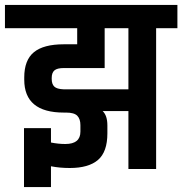

<svg xmlns="http://www.w3.org/2000/svg" viewBox="-54 -683 737 776"><path d="M465 -322V-569H369V-408H204Q177 -408 166 -398.5Q155 -389 155 -368V-364Q155 -343 165.5 -333Q176 -323 203 -322ZM213 -228H204Q44 -228 44 -361V-370Q44 -440 83 -472Q122 -504 204 -504H258V-569H-34V-663H663V-569H577V0H465V-234H361Q380 -216 380 -176V-144Q380 -69 342 -36.5Q304 -4 228 -4Q187 -4 152 -11V73H43V-165H152V-107Q182 -101 210 -101Q271 -101 271 -151V-177Q271 -202 258.5 -215Q246 -228 213 -228Z"/></svg>

Font: Khand SemiBold
Style: Regular
Weight: 600
Designer: Devanagari: Sanchit Sawaria, Jyotish Sonowal; Latin: Satya Rajpurohit
Foundry: Indian Type Foundry
Version: Version 1.101;PS 1.0;hotconv 1.0.78;makeotf.lib2.5.61930; tt